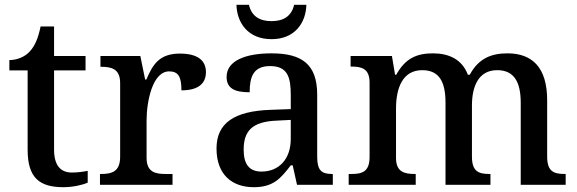

<svg xmlns="http://www.w3.org/2000/svg" viewBox="-20 -769 2401 799"><path d="M244 10C284 10 326 0 345 -9V-58C324 -54 303 -51 279 -51C232 -51 205 -81 205 -146V-476H336V-536H205V-659H149C139 -610 125 -577 103 -554C82 -531 49 -519 19 -519V-476H95V-146C95 -30 143 10 244 10Z M396 0H698V-45H669C626 -45 590 -53 590 -112V-268C590 -345 614 -472 684 -472C723 -472 735 -448 735 -393C806 -393 837 -422 837 -469C837 -517 803 -546 729 -546C643 -546 616 -501 589 -438H584L564 -536H398V-491H401C445 -491 480 -482 480 -423V-117C480 -54 445 -45 400 -45H396Z M1110 -606C1207 -606 1253 -674 1255 -749H1204C1193 -701 1159 -681 1110 -681C1061 -681 1027 -701 1016 -749H964C966 -674 1012 -606 1110 -606ZM1036 10C1117 10 1148 -26 1190 -81H1198L1216 0H1365V-45H1362C1317 -45 1300 -61 1300 -117V-375C1300 -501 1237 -547 1110 -547C1007 -547 923 -519 923 -449C923 -402 955 -385 1019 -385C1019 -449 1034 -494 1104 -494C1178 -494 1190 -446 1190 -373V-315L1107 -312C955 -307 881 -257 881 -151C881 -41 947 10 1036 10ZM1068 -55C1017 -55 994 -86 994 -146C994 -223 1028 -263 1132 -267L1190 -270V-191C1190 -108 1142 -55 1068 -55Z M1431 0H1710V-45H1707C1663 -45 1628 -53 1628 -112V-317C1628 -402 1655 -477 1737 -477C1809 -477 1834 -427 1834 -341V0H2021V-45H2018C1973 -45 1944 -54 1944 -117V-330C1944 -409 1971 -477 2049 -477C2120 -477 2147 -427 2147 -341V0H2334V-45H2331C2286 -45 2257 -54 2257 -117V-352C2257 -488 2195 -547 2092 -547C2026 -547 1972 -527 1935 -458H1927C1903 -522 1848 -547 1782 -547C1715 -547 1667 -527 1629 -458H1624L1611 -536H1439V-492H1442C1486 -492 1518 -483 1518 -425V-116C1518 -54 1487 -45 1442 -45H1431Z"/></svg>

Font: Noto Serif Georgian Medium
Style: Regular
Weight: 500
Designer: Monotype Design Team, Akaki Razmadze
Foundry: Google LLC
Version: Version 2.003